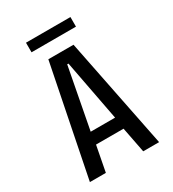

<svg xmlns="http://www.w3.org/2000/svg" viewBox="-200 -949 951 1057"><g transform="rotate(-30 275.0 -420.0)"><path d="M495.5 0H394.5L363 -162H188L157 0H55.5L195.5 -700H355.5ZM271.5 -624 198 -238H353L279.5 -624ZM134.5 -779.5V-840.5H417V-779.5Z"/></g></svg>

Font: Trispace SemiCondensed
Style: Regular
Weight: 400
Width: 4
Designer: Tyler Finck
Foundry: Etcetera Type Company
Version: Version 1.210; ttfautohint (v1.8.3)